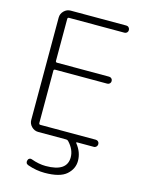

<svg xmlns="http://www.w3.org/2000/svg" viewBox="-138 -813 854 1116"><g transform="rotate(15 289.5 -255.0)"><path d="M145 0Q122 0 105 -17Q88 -34 88 -57V-673Q88 -696 105 -713Q122 -730 145 -730H480Q489 -730 495 -723.5Q501 -717 501 -708Q501 -699 495 -693Q489 -687 480 -687H147Q138 -687 138 -678V-426Q138 -417 147 -417H460Q469 -417 475 -411Q481 -405 481 -396Q481 -387 475 -381Q469 -375 460 -375H147Q138 -375 138 -367V-52Q138 -43 147 -43H480Q489 -43 495 -37Q501 -31 501 -22Q501 -13 495 -6.5Q489 0 480 0H379Q372 0 376 6Q412 51 412 103Q412 151 373 185.5Q334 220 242 220Q191 220 140 202Q121 195 127 175Q129 167 136 163.5Q143 160 150 163Q196 180 238 180Q366 180 366 94Q366 47 326 5Q321 0 313 0Z"/></g></svg>

Font: Rounded Mplus 1c Light
Style: Regular
Weight: 300
Version: Version 1.059.20150529